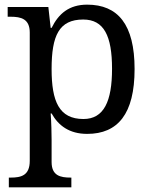

<svg xmlns="http://www.w3.org/2000/svg" viewBox="-20 -566 654 826"><path d="M18 240H287V198H284C240 198 202 190 202 131V35C202 10 201 -39 198 -78H202C231 -26 278 10 355 10C487 10 559 -76 559 -269C559 -461 487 -546 355 -546C277 -546 232 -507 202 -446H198L188 -536H13V-494H26C70 -494 108 -485 108 -426V126C108 189 71 198 26 198H18ZM339 -54C234 -54 202 -130 202 -269C202 -413 234 -482 338 -482C427 -482 462 -412 462 -270C462 -130 427 -54 339 -54Z"/></svg>

Font: Noto Nastaliq Urdu
Style: Regular
Weight: 400
Designer: Monotype Design Team (Patrick Giasson: type design, Kamal Mansour: OpenType code, Glenda Bellarosa). Updated by Simon Co
Foundry: Monotype Imaging Inc., Simon Cozens
Version: Version 3.009